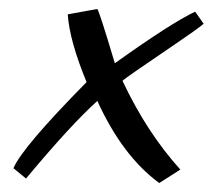

<svg xmlns="http://www.w3.org/2000/svg" viewBox="-20 -392 484 428"><path d="M197 -167Q138 -114 38 6L10 -17Q29 -63 173 -209Q135 -301 131 -360L197 -372Q202 -365 236 -251Q362 -341 415 -366L434 -339Q417 -325 374 -296Q259 -218 253 -212Q307 -97 382 -14L335 16Q253 -44 197 -167Z"/></svg>

Font: Marck Script
Style: Regular
Weight: 400
Designer: Denis Masharov, Marck Fogel
Foundry: Denis Masharov
Version: Version 1.002